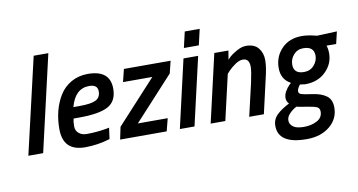

<svg xmlns="http://www.w3.org/2000/svg" viewBox="-86 -934 2595 1393"><g transform="rotate(-10 1211.0 -238.0)"><path d="M61 0 225 -708H333L170 0Z M505 -82Q577 -82 647 -94L673 -99L662 -17Q571 11 478 11Q316 11 316 -151Q316 -293 379 -396Q411 -448 465 -479Q519 -510 588 -510Q752 -510 752 -373Q752 -281 686.5 -245Q621 -209 473 -209H431Q425 -187 425 -153.5Q425 -120 448 -101Q471 -82 505 -82ZM491 -291Q575 -291 610 -309Q645 -327 645 -372Q645 -422 583 -422Q479 -422 444 -291Z M830 -407 853 -500H1197L1175 -410L884 -93H1104L1080 0H737L756 -91L1046 -407Z M1177 0 1292 -500H1400L1285 0ZM1308 -574 1335 -691H1445L1418 -574Z M1754 -511Q1815 -511 1844.5 -474.5Q1874 -438 1874 -385.5Q1874 -333 1853 -249L1796 0H1688L1744 -241Q1762 -325 1762 -355Q1762 -385 1750.5 -401Q1739 -417 1713.5 -417Q1688 -417 1658 -396.5Q1628 -376 1608 -355L1589 -334L1512 0H1404L1519 -500H1623L1612 -434Q1620 -443 1633 -455.5Q1646 -468 1683.5 -489.5Q1721 -511 1754 -511Z M2072 232Q1863 232 1863 98Q1863 49 1898 16Q1933 -17 1989 -45Q1971 -63 1971 -88.5Q1971 -114 1985.5 -138Q2000 -162 2014 -176L2029 -190Q1960 -227 1960 -311Q1960 -395 2016 -453Q2072 -511 2165 -511Q2205 -511 2258 -498L2275 -494L2422 -500L2401 -411H2330Q2339 -388 2339 -352Q2339 -276 2281 -219Q2223 -162 2129 -162L2091 -167Q2069 -138 2069 -121Q2069 -104 2087.5 -97.5Q2106 -91 2169 -82.5Q2232 -74 2270 -46.5Q2308 -19 2308 40Q2308 124 2242 178Q2176 232 2072 232ZM2205 52Q2205 28 2187 18.5Q2169 9 2112.5 0.5Q2056 -8 2038 -13Q2010 1 1986.5 25Q1963 49 1963 76Q1963 103 1987.5 122Q2012 141 2067 141Q2122 141 2163.5 119Q2205 97 2205 52ZM2137 -251Q2183 -251 2211 -283Q2239 -315 2239 -354Q2239 -422 2160 -422Q2116 -422 2088.5 -390.5Q2061 -359 2061 -318Q2061 -251 2137 -251Z"/></g></svg>

Font: Titillium Web
Style: SemiBold Italic
Weight: 600
Italic angle: -13°
Version: Version 1.001;PS 57.000;hotconv 1.0.70;makeotf.lib2.5.55311